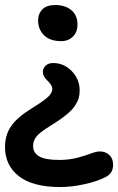

<svg xmlns="http://www.w3.org/2000/svg" viewBox="-26 -527 474 771"><path d="M220.2 -361.8Q174.3 -361.8 150.6 -385.7Q127 -409.7 127 -444.8Q127 -472.2 144.3 -489.5Q161.6 -506.8 195.8 -506.8Q235.8 -506.8 260.5 -486.3Q285.2 -465.8 285.2 -429.2Q285.2 -398.4 266.8 -380.1Q248.5 -361.8 220.2 -361.8ZM215.8 224.1Q106 224.1 50 180.7Q-5.9 137.2 -5.9 63Q-5.9 16.1 18.1 -19.5Q42 -55.2 101.1 -91.8Q152.8 -123.5 168.5 -139.4Q184.1 -155.3 184.1 -169.9Q184.1 -184.6 165 -202.6Q146 -220.7 146 -237.8Q146 -252.4 157.2 -263.2Q168.5 -273.9 187 -273.9Q231 -273.9 262.5 -241.2Q293.9 -208.5 293.9 -163.1Q293.9 -146.5 290 -133.1Q286.1 -119.6 274.9 -102.3Q263.7 -85 239.5 -65.4Q215.3 -45.9 178.2 -22.9Q134.3 3.9 120.6 21Q106.9 38.1 106.9 59.1Q106.9 86.9 131.6 101.1Q156.2 115.2 211.9 115.2Q251.5 115.2 283.9 106.7Q316.4 98.1 338.6 89.6Q360.8 81.1 375 81.1Q397.9 81.1 413.1 95.5Q428.2 109.9 428.2 134.8Q428.2 169.4 397.9 184.1Q364.3 201.7 312.3 212.9Q260.3 224.1 215.8 224.1Z"/></svg>

Font: Shantell Sans Irregular
Style: Regular
Weight: 500
Designer: Stephen Nixon, Anya Danilova, Shantell Martin
Foundry: Arrow Type
Version: Version 1.006;[9816181b4]